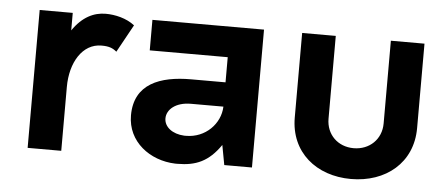

<svg xmlns="http://www.w3.org/2000/svg" viewBox="-41 -581 1579 677"><g transform="rotate(5 748.5 -242.5)"><path d="M192 -426V-488H75V0H194V-226C194 -313 236 -382 303 -382H304C329 -382 343 -377 357 -365L411 -463C382 -486 341 -495 309 -495H308C267 -495 226 -476 192 -426Z M606 10C671 10 716 -9 758 -70L771 0H869V-488H474V-380H750V-291H628C519 -291 428 -258 428 -146C428 -53 508 7 598 10ZM628 -91H621C579 -93 550 -116 550 -146C550 -177 581 -205 635 -205H750C748 -144 696 -91 628 -91Z M1437 -488H1318V-195C1318 -139 1276 -99 1220 -99C1164 -99 1123 -139 1123 -195V-488H1004V-189C1004 -66 1097 10 1220 10C1343 10 1437 -66 1437 -189Z"/></g></svg>

Font: FREAK Grotesk Next
Style: Bold
Weight: 700
Width: 3
Designer: La Scuola Open Source
Foundry: La Scuola Open Source
Version: Version 1.000;PS 1.0;hotconv 1.0.72;makeotf.lib2.5.5900